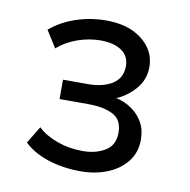

<svg xmlns="http://www.w3.org/2000/svg" viewBox="-60 -770 580 586"><g transform="rotate(10 230.0 -476.5)"><path d="M226 -243Q172 -243 125.5 -258Q79 -273 50 -301L82 -354Q105 -332 142 -318.5Q179 -305 222 -305Q262 -305 291 -322.5Q320 -340 320 -379Q320 -419 291 -434Q262 -449 214 -449H125V-509H202Q249 -509 278 -527.5Q307 -546 307 -583Q307 -614 283 -630.5Q259 -647 217 -647Q182 -647 146.5 -634.5Q111 -622 85 -599L52 -651Q84 -679 129.5 -694.5Q175 -710 224 -710Q294 -710 336 -676.5Q378 -643 378 -593Q378 -553 352.5 -524Q327 -495 295 -482Q322 -476 343.5 -461Q365 -446 378 -423.5Q391 -401 391 -370Q391 -330 368.5 -301.5Q346 -273 308.5 -258Q271 -243 226 -243Z"/></g></svg>

Font: Nunito Sans 8pt
Style: Regular
Weight: 400
Version: Version 3.101;gftools[0.9.27]